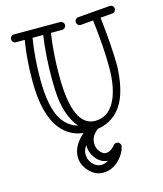

<svg xmlns="http://www.w3.org/2000/svg" viewBox="-144 -818 1042 1230"><g transform="rotate(-15 377.0 -202.5)"><path d="M543.9 169.9Q540 198.2 522 225.8Q503.9 253.4 483.4 271Q439.9 308.1 387.2 308.1Q332.5 308.1 293 263.7Q253.9 220.7 253.9 168.9Q253.9 95.7 329.1 29.8Q237.3 18.1 181.6 -51.3Q99.1 -153.3 99.1 -376Q99.1 -521.5 120.1 -644H62Q50.8 -644 43.5 -651.6Q36.1 -659.2 36.1 -669.9Q36.1 -680.7 43.5 -688.2Q50.8 -695.8 62 -695.8H368.2Q378.4 -695.8 386.2 -688.2Q394 -680.7 394 -669.9Q394 -659.2 386.2 -651.6Q378.4 -644 368.2 -644H293.9Q273.9 -516.1 273.9 -363.8Q273.9 -25.9 422.9 -25.9Q509.8 -25.9 555.7 -115.2Q597.2 -196.8 597.2 -333.7Q597.2 -470.7 575.2 -650.9L493.2 -644H490.2Q479.5 -644 472.2 -652.1Q464.8 -660.2 464.8 -669.9Q464.8 -679.7 471.4 -687Q478 -694.3 487.8 -695.8L702.1 -712.9H704.1Q714.4 -712.9 721.7 -705.3Q729 -697.8 729 -687.5Q729 -677.2 722.4 -670.2Q715.8 -663.1 706.1 -662.1L626 -655.8Q647.5 -465.8 648.9 -333Q643.6 -179.2 597.2 -93.8Q541.5 8.8 425.8 27.8Q377.9 61.5 377.9 111.8Q377.9 138.7 389.6 157.2Q411.6 190.9 437 190.9Q461.9 190.9 488.8 164.1Q495.1 157.7 500.2 151.4Q505.4 145 517.3 145Q529.3 145 536.6 153.3Q543.9 161.6 543.9 169.9ZM171.9 -644Q150.9 -518.1 150.9 -374Q150.9 -185.1 206.1 -100.6Q244.1 -43.5 308.1 -24.9Q232.4 -114.3 225.1 -278.3Q223.1 -323.2 223.1 -366.2Q223.1 -506.8 242.2 -644ZM326.2 108.9Q306.2 140.1 306.2 163.1Q306.2 186 313 201.7Q319.8 217.3 331.1 229.5Q355.5 256.8 387.2 256.8Q411.1 256.8 435.1 242.2Q388.7 239.3 356.4 198.2Q326.2 159.7 326.2 111.8Z"/></g></svg>

Font: Ribeye Marrow
Style: Regular
Weight: 400
Designer: Astigmatic (AOETI)
Foundry: Astigmatic (AOETI)
Version: Version 1.000